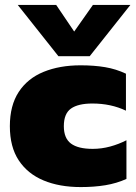

<svg xmlns="http://www.w3.org/2000/svg" viewBox="-20 -749 553 779"><path d="M217 -521 52 -729H208L281 -621L357 -729H509L344 -521ZM308 10Q221 10 156.5 -17Q92 -44 56 -98.5Q20 -153 20 -237Q20 -321 56 -376Q92 -431 157 -457.5Q222 -484 307 -484Q362 -484 406.5 -476.5Q451 -469 491 -450V-300Q430 -329 355 -329Q297 -329 268 -308.5Q239 -288 239 -237Q239 -188 268 -166.5Q297 -145 356 -145Q392 -145 427 -154.5Q462 -164 493 -180V-23Q453 -5 407.5 2.5Q362 10 308 10Z"/></svg>

Font: Kanit ExtraBold
Style: Regular
Weight: 800
Designer: Katatrad Team
Foundry: CadsonDemak
Version: Version 2.000; ttfautohint (v1.8.3)